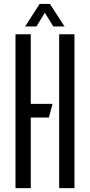

<svg xmlns="http://www.w3.org/2000/svg" viewBox="-20 -978 468 998"><path d="M60.5 0V-800H140V-438H253L234 -367H140V0ZM287.5 0V-800H367V0ZM110.5 -840.5 186 -957.5H239.5L315.5 -840.5H257L213 -912L169.5 -840.5Z"/></svg>

Font: Big Shoulders Stencil Text
Style: Regular
Weight: 400
Designer: Patric King
Foundry: XO Type Co
Version: Version 1.000